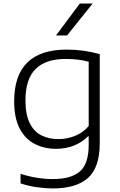

<svg xmlns="http://www.w3.org/2000/svg" viewBox="-20 -828 672 1078"><path d="M276 230Q235.5 230 186.5 223Q137.5 216 95.5 201.5V148Q144.5 163.5 189 170.5Q233.5 177.5 274.5 177.5Q380 177.5 429 134.2Q478 91 478 -14.5V-62.5H474Q442 -30 396.5 -11.2Q351 7.5 294 7.5Q228.5 7.5 175.2 -19.8Q122 -47 90.8 -105.8Q59.5 -164.5 59.5 -259.5Q59.5 -549.5 355 -549.5Q451 -549.5 540 -524V-23.5Q540 112 474.2 171Q408.5 230 276 230ZM308 -47Q354 -47 399.2 -64.2Q444.5 -81.5 478 -120.5V-481.5Q453 -488.5 420.2 -492.8Q387.5 -497 348.5 -497Q237 -497 180 -440.8Q123 -384.5 123 -265.5Q123 -184.5 147 -136.5Q171 -88.5 212.8 -67.8Q254.5 -47 308 -47ZM294.5 -629 428 -808H500L356.5 -629Z"/></svg>

Font: Encode Sans Expanded Expanded Light
Style: Regular
Weight: 300
Width: 7
Designer: Multiple Designers
Foundry: Impallari Type
Version: Version 3.000; ttfautohint (v1.8.3) -l 8 -r 50 -G 200 -x 14 